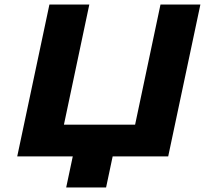

<svg xmlns="http://www.w3.org/2000/svg" viewBox="-20 -690 904 847"><path d="M56 0H301L272 137H448L477 0H722L864 -670H688L576 -140H262L374 -670H198Z"/></svg>

Font: LT Wave Black
Style: Italic
Weight: 900
Designer: Daniel Lyons
Version: Version 2.5 (Glyphs App)